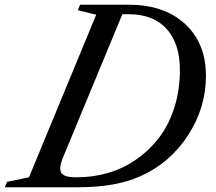

<svg xmlns="http://www.w3.org/2000/svg" viewBox="-88 -790 913 810"><path d="M-67.9 0 -58.1 -22.9 34.2 -42 317.9 -728 240.2 -747.1 250 -770H456.1Q605 -770 692.9 -688.7Q780.8 -607.4 780.8 -470.2Q780.8 -335.4 705.1 -219Q629.4 -102.5 504.9 -46.9Q401.9 0 242.2 0ZM235.8 -42Q305.7 -42 370.4 -61.3Q435.1 -80.6 489.7 -119.4Q544.4 -158.2 585 -211.9Q625.5 -265.6 648.2 -338.4Q670.9 -411.1 670.9 -495.1Q670.9 -606.9 614.5 -668.5Q558.1 -730 455.1 -730H428.2L179.2 -128.9Q166 -97.2 166 -80.1Q166 -59.1 181.9 -50.5Q197.8 -42 235.8 -42Z"/></svg>

Font: Libre Caslon Text
Style: Italic
Weight: 400
Italic angle: -25°
Designer: Pablo Impallari, Rodrigo Fuenzalida
Foundry: Pablo Impallari, Rodrigo Fuenzalida
Version: Version 1.002